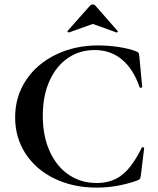

<svg xmlns="http://www.w3.org/2000/svg" viewBox="-20 -843 721 875"><path d="M600 -609Q609 -606 611.5 -601.5Q614 -597 615 -586L628 -447Q628 -444 623 -443Q618 -442 616 -446Q588 -528 536 -571.5Q484 -615 411 -615Q343 -615 289.5 -578.5Q236 -542 205.5 -474Q175 -406 175 -315Q175 -223 206.5 -153.5Q238 -84 293.5 -46.5Q349 -9 421 -9Q490 -9 537 -46.5Q584 -84 626 -170Q627 -173 632 -172Q637 -171 637 -168L622 -44Q620 -32 618 -28.5Q616 -25 607 -21Q515 12 421 12Q314 12 229.5 -28.5Q145 -69 97 -142Q49 -215 49 -308Q49 -403 98.5 -477.5Q148 -552 234.5 -594Q321 -636 427 -636Q474 -636 522.5 -628.5Q571 -621 600 -609ZM403 -823Q409 -823 414 -818L516 -702Q517 -702 517 -700Q517 -698 514.5 -696Q512 -694 511 -695L403 -734L294 -695Q292 -694 289 -697.5Q286 -701 288 -702L391 -818Q396 -823 403 -823Z"/></svg>

Font: Cormorant Garamond
Style: Bold
Weight: 700
Designer: Christian Thalmann (Catharsis Fonts)
Foundry: Catharsis Fonts
Version: Version 4.000